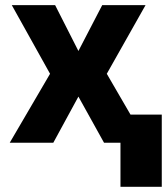

<svg xmlns="http://www.w3.org/2000/svg" viewBox="-20 -550 644 740"><path d="M282.2 -353.5 374 -530.3H541L391.6 -265.6L482.9 -108.4H603.5V169.9H444.3V0H380.9L282.2 -177.7L185.5 0H17.6L172.9 -265.6L25.4 -530.3H192.4Z"/></svg>

Font: Pretendard GOV ExtraBold
Style: Regular
Weight: 800
Designer: Base glyphs from Inter by Rasmus Andersson; Hangeul glyphs from Noto Sans CJK(Source Han Sans) by Jang Soo-young and Kan
Foundry: Kil Hyung-jin
Version: Version 1.309